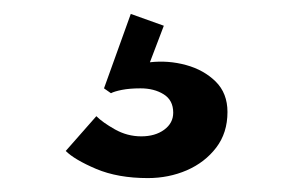

<svg xmlns="http://www.w3.org/2000/svg" viewBox="-20 -41 424 276"><path d="M192.5 215Q149.5 215 118.2 201.8Q87 188.5 74.5 176L118.5 126Q127.5 135 145.2 145Q163 155 183 155Q203 155 216 145.5Q229 136 229 121Q229 103 215.2 94.5Q201.5 86 182 86Q166.5 86 155.2 88.2Q144 90.5 139.5 93L129.5 86L168 -21L215.5 -4L195.5 48.5Q222 45.5 247.5 52.5Q273 59.5 290 76.2Q307 93 307 120Q307 150 290.8 171.2Q274.5 192.5 248.5 203.8Q222.5 215 192.5 215Z"/></svg>

Font: League Spartan Thin SemiBold
Style: Regular
Weight: 600
Version: Version 2.002